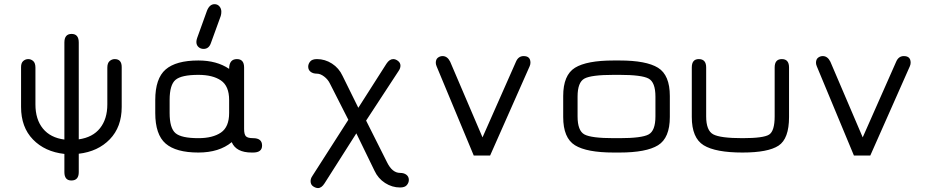

<svg xmlns="http://www.w3.org/2000/svg" viewBox="-20 -746 4551 939"><path d="M504.9 -415Q504.9 -437.5 516.1 -447.3Q527.3 -457 541 -457Q575.2 -457 575.2 -418V-222.7Q575.2 -125 517.1 -64.9Q459 -4.9 365.2 5.9V95.7Q365.2 136.7 329.1 136.7Q294.9 136.7 294.9 95.7V6.8Q199.2 -3.9 141.1 -64Q83 -124 83 -222.7V-418Q83 -438.5 93.8 -447.8Q104.5 -457 118.2 -457Q131.8 -457 142.6 -447.3Q153.3 -437.5 153.3 -415V-235.4Q153.3 -162.1 189.9 -117.2Q226.6 -72.3 294.9 -63.5V-538.1Q294.9 -580.1 330.1 -580.1Q365.2 -580.1 365.2 -538.1V-64.5Q433.6 -74.2 469.2 -119.1Q504.9 -164.1 504.9 -235.4Z M1217.8 0H1210.9Q1134.8 0 1113.3 -50.8Q1051.8 0 950.2 0Q840.8 0 790 -43.9Q739.3 -87.9 739.3 -193.4V-256.8Q739.3 -362.3 790 -406.2Q840.8 -450.2 950.2 -450.2Q1040 -450.2 1100.6 -409.2Q1100.6 -457 1138.7 -457Q1173.8 -457 1173.8 -416V-115.2Q1173.8 -88.9 1182.6 -79.6Q1191.4 -70.3 1217.8 -70.3Q1261.7 -70.3 1261.7 -34.2Q1261.7 0 1217.8 0ZM950.2 -379.9Q867.2 -379.9 838.4 -355.5Q809.6 -331.1 809.6 -256.8V-193.4Q809.6 -119.1 838.4 -94.7Q867.2 -70.3 950.2 -70.3Q1020.5 -70.3 1060.5 -97.7Q1100.6 -125 1100.6 -193.4V-256.8Q1100.6 -325.2 1060.5 -352.5Q1020.5 -379.9 950.2 -379.9ZM1029.3 -725.6Q1043.9 -725.6 1053.2 -714.8Q1062.5 -704.1 1062.5 -688.5Q1062.5 -677.7 1059.6 -668L1011.7 -536.1Q1002 -506.8 975.6 -506.8Q960.9 -506.8 950.7 -516.1Q940.4 -525.4 940.4 -541Q940.4 -549.8 944.3 -560.5L992.2 -693.4Q1004.9 -725.6 1029.3 -725.6Z M1903.3 -457Q1915 -457 1926.8 -447.8Q1938.5 -438.5 1938.5 -424.8Q1938.5 -412.1 1929.7 -399.4L1770.5 -156.2L1873 47.9Q1898.4 99.6 1936.5 99.6Q1956.1 99.6 1967.8 108.9Q1979.5 118.2 1979.5 133.8Q1979.5 147.5 1969.7 159.2Q1960 170.9 1936.5 170.9Q1897.5 170.9 1863.3 148.9Q1829.1 127 1811.5 88.9L1722.7 -93.8L1567.4 150.4Q1552.7 173.8 1535.2 173.8Q1524.4 173.8 1511.7 165.5Q1499 157.2 1499 139.6Q1499 127 1507.8 114.3L1683.6 -160.2L1593.8 -336.9Q1584 -357.4 1565.4 -371.6Q1546.9 -385.7 1530.3 -385.7Q1510.7 -385.7 1499 -395Q1487.3 -404.3 1487.3 -419.9Q1487.3 -433.6 1497.1 -445.3Q1506.8 -457 1530.3 -457Q1569.3 -457 1603.5 -435.1Q1637.7 -413.1 1655.3 -375L1732.4 -218.8L1870.1 -434.6Q1884.8 -457 1903.3 -457Z M2541 -471.7Q2574.2 -471.7 2574.2 -439.5Q2574.2 -430.7 2570.3 -421.9L2377 14.6H2296.9L2115.2 -421.9Q2111.3 -431.6 2111.3 -438.5Q2111.3 -456.1 2121.6 -463.9Q2131.8 -471.7 2144.5 -471.7Q2168 -471.7 2181.6 -444.3L2339.8 -74.2L2503.9 -445.3Q2515.6 -471.7 2541 -471.7Z M3009.8 0H2981.4Q2849.6 0 2792 -35.6Q2734.4 -71.3 2734.4 -173.8V-276.4Q2734.4 -378.9 2792 -414.6Q2849.6 -450.2 2981.4 -450.2H3009.8Q3140.6 -450.2 3198.2 -414.6Q3255.9 -378.9 3255.9 -276.4V-173.8Q3255.9 -71.3 3198.2 -35.6Q3140.6 0 3009.8 0ZM2981.4 -70.3H3009.8Q3118.2 -70.3 3151.9 -88.4Q3185.5 -106.4 3185.5 -176.8V-273.4Q3185.5 -343.8 3151.9 -361.8Q3118.2 -379.9 3009.8 -379.9H2981.4Q2872.1 -379.9 2838.4 -361.8Q2804.7 -343.8 2804.7 -273.4V-176.8Q2804.7 -106.4 2838.4 -88.4Q2872.1 -70.3 2981.4 -70.3Z M3611.3 0Q3479.5 0 3421.4 -35.6Q3363.3 -71.3 3363.3 -173.8V-416Q3363.3 -457 3397.5 -457Q3433.6 -457 3433.6 -416V-176.8Q3433.6 -107.4 3468.3 -88.9Q3502.9 -70.3 3611.3 -70.3Q3714.8 -70.3 3741.7 -87.9Q3768.6 -105.5 3768.6 -176.8V-416Q3768.6 -457 3803.7 -457Q3838.9 -457 3838.9 -416V-173.8Q3838.9 -67.4 3787.6 -33.7Q3736.3 0 3611.3 0Z M4400.4 -471.7Q4433.6 -471.7 4433.6 -439.5Q4433.6 -430.7 4429.7 -421.9L4236.3 14.6H4156.2L3974.6 -421.9Q3970.7 -431.6 3970.7 -438.5Q3970.7 -456.1 3981 -463.9Q3991.2 -471.7 4003.9 -471.7Q4027.3 -471.7 4041 -444.3L4199.2 -74.2L4363.3 -445.3Q4375 -471.7 4400.4 -471.7Z"/></svg>

Font: Jura
Style: DemiBold
Weight: 600
Version: Version 2.4